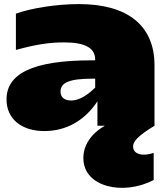

<svg xmlns="http://www.w3.org/2000/svg" viewBox="-20 -617 815 942"><path d="M12 -129C12 -34 85 26 198 26C303 26 395 -24 458 -120V0H494C424 41 389 97 389 159C389 302 587 344 734 266V133C684 151 633 142 633 102C633 80 649 54 738 0V-297C738 -491 607 -597 367 -597C254 -597 130 -576 58 -550V-372C160 -400 225 -409 295 -409C400 -409 447 -380 447 -325V-321H430C133 -321 12 -252 12 -129ZM277 -168C277 -212 321 -231 434 -231H447V-187C393 -135 356 -124 329 -124C299 -124 277 -137 277 -168Z"/></svg>

Font: Mattone Black
Style: Regular
Weight: 900
Width: 6
Designer: Nunzio Mazzaferro
Foundry: Collletttivo
Version: Version 2.000;Glyphs 3.2 (3217)